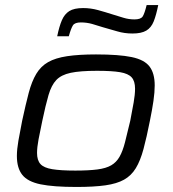

<svg xmlns="http://www.w3.org/2000/svg" viewBox="-20 -734 685 762"><path d="M283 8Q192 8 141 -2.5Q90 -13 68.5 -40Q47 -67 47 -115Q47 -141 53 -175.5Q59 -210 68 -255Q82 -320 94 -365.5Q106 -411 124 -441Q142 -471 171 -487.5Q200 -504 246.5 -511Q293 -518 361 -518Q452 -518 502.5 -507.5Q553 -497 573.5 -470Q594 -443 594 -395Q594 -368 589 -333.5Q584 -299 575 -255Q562 -189 549.5 -142.5Q537 -96 519 -66.5Q501 -37 472.5 -21Q444 -5 398.5 1.5Q353 8 283 8ZM279 -57Q332 -57 366.5 -61.5Q401 -66 421.5 -78Q442 -90 454.5 -112Q467 -134 476 -169Q485 -204 497 -255Q505 -296 510.5 -327.5Q516 -359 516 -382Q516 -412 502.5 -427Q489 -442 456.5 -447.5Q424 -453 365 -453Q298 -453 260.5 -445Q223 -437 203.5 -416.5Q184 -396 172.5 -356.5Q161 -317 148 -255Q139 -213 133 -181Q127 -149 127 -127Q127 -98 140.5 -83Q154 -68 187.5 -62.5Q221 -57 279 -57ZM207 -590Q215 -629 225.5 -653.5Q236 -678 255 -690Q274 -702 310 -702Q340 -702 369 -694Q398 -686 426 -677Q449 -670 470 -663.5Q491 -657 514 -657Q539 -657 546.5 -669Q554 -681 562 -714H608Q600 -674 590 -649Q580 -624 560.5 -612.5Q541 -601 506 -601Q474 -601 445.5 -609.5Q417 -618 388 -626Q367 -633 345.5 -639Q324 -645 301 -645Q277 -645 269.5 -633.5Q262 -622 253 -590Z"/></svg>

Font: Saira Expanded
Style: Italic
Weight: 400
Width: 7
Italic angle: -12°
Designer: Hector Gatti with collaboration of the Omnibus-Type team
Foundry: Omnibus-Type
Version: Version 1.101